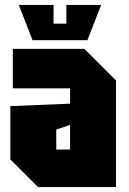

<svg xmlns="http://www.w3.org/2000/svg" viewBox="-20 -758 522 778"><path d="M22 -112V-328L264 -338V-400H32V-560H322L450 -432V0H134ZM208 -233V-152H264V-252ZM249 -738H390L334 -595H112L56 -738H197V-662H249Z"/></svg>

Font: Tektur Condensed ExtraBold
Style: Regular
Weight: 800
Width: 3
Designer: Adam Jagosz
Foundry: Adam Jagosz
Version: Version 1.005;gftools[0.9.30]